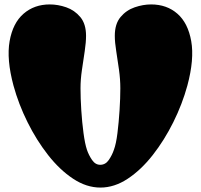

<svg xmlns="http://www.w3.org/2000/svg" viewBox="-20 -834 908 868"><path d="M434 14Q371 14 310.5 -26Q250 -66 197.5 -133Q145 -200 104.5 -281.5Q64 -363 41 -447Q9 -566 23.5 -648Q38 -730 86.5 -772Q135 -814 205 -814Q242 -814 279.5 -801Q317 -788 343 -757Q369 -726 369 -672Q369 -643 363 -602.5Q357 -562 350.5 -518.5Q344 -475 344 -435Q344 -390 347.5 -335.5Q351 -281 357.5 -232.5Q364 -184 373 -157Q381 -133 396 -111Q411 -89 433 -89Q457 -89 472 -111Q487 -133 495 -157Q505 -184 511 -232.5Q517 -281 520.5 -335.5Q524 -390 524 -435Q524 -475 518 -518.5Q512 -562 505.5 -602.5Q499 -643 499 -672Q499 -726 525 -757Q551 -788 589 -801Q627 -814 663 -814Q734 -814 782 -772Q830 -730 844.5 -648Q859 -566 827 -447Q804 -363 763.5 -281.5Q723 -200 670.5 -133Q618 -66 557.5 -26Q497 14 434 14Z"/></svg>

Font: Matemasie
Style: Regular
Weight: 400
Designer: Adam Yeo
Version: Version 1.001; ttfautohint (v1.8.4.7-5d5b)